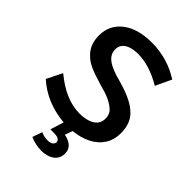

<svg xmlns="http://www.w3.org/2000/svg" viewBox="-266 -822 1157 1157"><g transform="rotate(45 312.0 -244.0)"><path d="M312.5 222.5Q262.5 222.5 216 201.5L238 139Q264.5 151.5 295.5 151.5Q319.5 151.5 330.2 142.5Q341 133.5 342 122Q342 110 332 102Q322 94 300 93Q283.5 92 260.5 92L287.5 6.5Q133 -7 26 -102.5L75.5 -201.5Q199 -99 316 -99Q355 -99 385.2 -108.5Q415.5 -118 432.8 -138Q450 -158 450 -189.5Q449 -230.5 419 -252.5Q377.5 -288 291 -309Q211.5 -332.5 175.8 -349.2Q140 -366 120 -386.5Q67 -433 67 -515Q67 -603.5 135.8 -656.8Q204.5 -710 323.5 -710Q456.5 -710 567.5 -639L520 -538Q409 -603 314.5 -603Q280 -603 253.2 -594.8Q226.5 -586.5 211 -569Q195.5 -551.5 195.5 -524.5Q195.5 -483.5 232.5 -455.8Q269.5 -428 352 -407.5L371.5 -401.5Q478 -370 525 -324.5Q575 -282.5 578 -195.5Q578 -134.5 550.2 -92.2Q522.5 -50 474.2 -25.8Q426 -1.5 362.5 5L345 53.5Q426.5 70.5 426.5 132.5Q426.5 164 410.2 184Q394 204 368 213.2Q342 222.5 312.5 222.5Z"/></g></svg>

Font: Argentum Novus Medium
Style: Regular
Weight: 500
Designer: Julieta Ulanovsky (font) & Cristiano Sobral (main changes)
Foundry: Julieta Ulanovsky (font) & Cristiano Sobral (main changes)
Version: Version 3.00;November 27, 2020;FontCreator 13.0.0.2655 64-bi